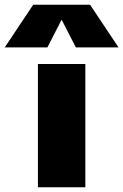

<svg xmlns="http://www.w3.org/2000/svg" viewBox="-77 -790 520 810"><path d="M182 -705 123 -590H-57L63 -770H303L423 -590H243L184 -705ZM83 0V-520H283V0Z"/></svg>

Font: Mplus 1p Black
Style: Regular
Weight: 900
Version: Version 1.061